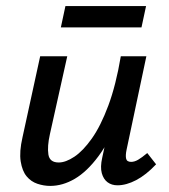

<svg xmlns="http://www.w3.org/2000/svg" viewBox="-20 -603 556 631"><path d="M145 8Q124 8 103 1Q82 -6 67.5 -23.5Q53 -41 48 -72.5Q43 -104 54 -152L112 -418H201L144 -162Q135 -122 139 -95.5Q143 -69 173 -69Q196 -69 224.5 -88Q253 -107 282 -148Q311 -189 336 -256Q361 -323 377 -418H428Q405 -303 373 -221.5Q341 -140 303.5 -89.5Q266 -39 226 -15.5Q186 8 145 8ZM366 6Q347 6 333.5 -4Q320 -14 314.5 -34Q309 -54 316 -85L388 -418H461L396 -111Q392 -92 394.5 -81.5Q397 -71 411 -71Q422 -71 434 -78Q446 -85 464 -100L493 -63Q460 -28 427.5 -11Q395 6 366 6ZM180 -513 195 -583H460L445 -513Z"/></svg>

Font: Ysabeau Office SemiBold
Style: Italic
Weight: 600
Italic angle: -12°
Designer: Christian Thalmann (Catharsis Fonts)
Version: Version 2.001;gftools[0.9.30]; featfreeze: tnum,lnum,ss02